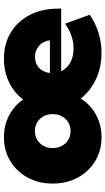

<svg xmlns="http://www.w3.org/2000/svg" viewBox="205 -744 548 999"><g transform="rotate(-90 479.5 -244.0)"><path d="M902.8 -51.3Q811.5 9.8 704.6 9.8Q629.4 9.8 567.6 -19.3Q505.9 -48.3 466.8 -98.1Q445.8 -64.9 415.5 -40.8Q385.3 -16.6 347.4 -3.4Q309.6 9.8 266.1 9.8Q196.3 9.8 141.6 -23.2Q86.9 -56.2 55.7 -113.5Q24.4 -170.9 24.4 -244.1Q24.4 -317.4 55.7 -374.8Q86.9 -432.1 141.6 -465.1Q196.3 -498 266.1 -498Q308.1 -498 344.5 -485.8Q380.9 -473.6 410.6 -451.4Q440.4 -429.2 461.4 -397.9Q496.1 -444.3 551.3 -471.2Q606.4 -498 674.3 -498Q752 -498 810.5 -462.4Q869.1 -426.8 901.9 -363.3Q934.6 -299.8 934.6 -215.8V-200.2H608.9Q618.2 -180.7 635.3 -166Q652.3 -151.4 675.5 -143.6Q698.7 -135.7 726.6 -135.7Q794.9 -135.7 856 -180.2ZM297.4 -151.4Q323.2 -151.4 343 -163.3Q362.8 -175.3 374.3 -196.5Q385.7 -217.8 385.7 -245.1Q385.7 -271.5 374.3 -292.2Q362.8 -313 343 -325Q323.2 -336.9 297.4 -336.9Q272 -336.9 252 -325Q231.9 -313 220.5 -292.2Q209 -271.5 209 -245.1Q209 -217.8 220.5 -196.5Q231.9 -175.3 252 -163.3Q272 -151.4 297.4 -151.4ZM599.6 -258.8H769.5Q767.1 -281.7 755.4 -299.1Q743.7 -316.4 725.1 -326.4Q706.5 -336.4 683.1 -336.4Q660.2 -336.4 642.3 -326.7Q624.5 -316.9 613.5 -299.6Q602.5 -282.2 599.6 -258.8Z"/></g></svg>

Font: Kumbh Sans Black
Style: Regular
Weight: 900
Version: Version 1.005